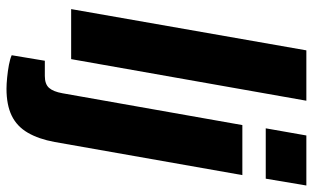

<svg xmlns="http://www.w3.org/2000/svg" viewBox="-206 -558 963 591"><g transform="rotate(90 275.5 -262.5)"><path d="M8 0 135 -724H290L162 0ZM375 -599 397 -724H551L530 -599ZM253 199Q239 199 218.5 197Q198 195 179.5 191.5Q161 188 150 183L167 81H214Q239 81 250.5 68Q262 55 267 27L365 -527H519L417 51Q408 100 388.5 133.5Q369 167 336 183Q303 199 253 199Z"/></g></svg>

Font: Archivo SemiCondensed ExtraBold
Style: Italic
Weight: 800
Width: 4
Italic angle: -10°
Designer: Hector Gatti
Foundry: Omnibus-Type
Version: Version 2.001